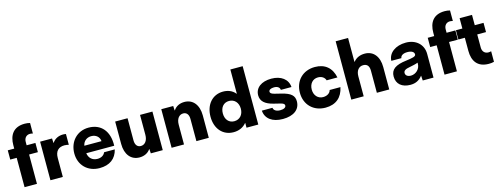

<svg xmlns="http://www.w3.org/2000/svg" viewBox="-20 -1582 6238 2409"><g transform="rotate(-15 3099.0 -377.5)"><path d="M326 -629C339 -629 349 -627 363 -623V-760C344 -766 314 -769 295 -769C147 -769 88 -675 88 -545V-501H4V-381H88V0H249V-381H363V-501H249V-545C249 -596 280 -629 326 -629Z M726 -514C669 -514 617 -492 585 -443H582L579 -501H424V0H585V-246C585 -334 629 -378 707 -378C725 -378 751 -373 762 -370V-510C750 -512 738 -514 726 -514Z M1055 -514C906 -514 800 -401 800 -246C800 -95 907 13 1061 13C1192 13 1276 -49 1304 -165H1165C1150 -127 1112 -106 1065 -106C999 -106 954 -148 946 -211H1309C1316 -402 1215 -514 1055 -514ZM1060 -402C1123 -402 1165 -364 1170 -308H947C957 -366 1003 -402 1060 -402Z M1722 -243C1722 -165 1683 -121 1632 -121C1587 -121 1560 -155 1560 -213V-501H1399V-210C1399 -73 1469 13 1580 13C1636 13 1689 -8 1722 -57H1724L1728 0H1883V-501H1722Z M2300 -514C2243 -514 2191 -492 2159 -443H2156L2153 -501H1998V0H2159V-257C2159 -335 2198 -379 2249 -379C2293 -379 2320 -346 2320 -287V0H2481V-291C2481 -428 2411 -514 2300 -514Z M2964 -444H2961C2919 -496 2860 -514 2802 -514C2664 -514 2570 -406 2570 -249C2570 -92 2663 13 2802 13C2867 13 2926 -10 2969 -62H2971V0H3124V-758H2964ZM2845 -118C2775 -118 2730 -171 2730 -249C2730 -329 2775 -381 2845 -381C2916 -381 2964 -328 2964 -249C2964 -171 2916 -118 2845 -118Z M3442 13C3582 13 3667 -51 3667 -157C3667 -231 3624 -271 3505 -300L3420 -321C3382 -331 3366 -343 3366 -361C3366 -385 3393 -400 3435 -400C3478 -400 3507 -381 3510 -347H3648C3641 -449 3556 -514 3429 -514C3300 -514 3217 -451 3217 -354C3217 -279 3268 -230 3379 -203L3464 -182C3499 -173 3513 -162 3513 -144C3513 -118 3484 -102 3437 -102C3388 -102 3353 -123 3350 -157H3212C3219 -51 3306 13 3442 13Z M3996 14C4130 14 4215 -58 4241 -187H4101C4092 -149 4053 -122 4000 -122C3933 -122 3885 -174 3885 -249C3885 -326 3932 -378 3999 -378C4049 -378 4085 -352 4096 -314H4236C4210 -443 4126 -514 3995 -514C3839 -514 3731 -406 3731 -249C3731 -93 3840 14 3996 14Z M4643 -514C4584 -514 4532 -494 4495 -447H4493V-758H4332V0H4493V-260C4493 -337 4533 -379 4587 -379C4639 -379 4664 -347 4664 -287V0H4825V-291C4825 -428 4755 -514 4643 -514Z M5177 -514C5042 -514 4946 -442 4943 -340H5074C5076 -373 5111 -394 5165 -394C5219 -394 5252 -374 5252 -342C5252 -313 5207 -306 5127 -295C4980 -278 4920 -232 4920 -142C4920 -43 4990 13 5099 13C5165 13 5214 -11 5254 -62H5256L5260 0H5400V-308C5400 -432 5306 -514 5177 -514ZM5134 -97C5093 -97 5064 -116 5064 -149C5064 -180 5091 -196 5146 -205C5186 -213 5227 -221 5255 -233V-218C5255 -148 5195 -97 5134 -97Z M5781 -629C5794 -629 5804 -627 5818 -623V-760C5799 -766 5769 -769 5750 -769C5602 -769 5543 -675 5543 -545V-501H5459V-381H5543V0H5704V-381H5818V-501H5704V-545C5704 -596 5735 -629 5781 -629Z M6184 -501H6070V-635H5909V-501H5825V-381H5909V-211C5909 -81 5968 13 6116 13C6135 13 6165 11 6184 5V-132C6170 -129 6160 -127 6147 -127C6101 -127 6070 -160 6070 -211V-381H6184Z"/></g></svg>

Font: UULA Sans
Style: Bold
Weight: 700
Designer: Mohamed Gaber, Laura Garcia Mut
Foundry: Kief Type Foundry
Version: Version 3.006;hotconv 1.0.109;makeotfexe 2.5.65596